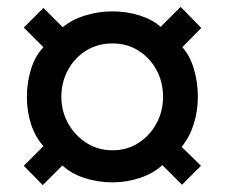

<svg xmlns="http://www.w3.org/2000/svg" viewBox="-20 -619 652 557"><path d="M104 -82 49 -138 106 -195Q82 -222 70 -259Q58 -296 58 -338Q58 -380 70 -418.5Q82 -457 106 -482L49 -539L106 -596L162 -540Q188 -562 226.5 -574Q265 -586 306 -586Q348 -586 385.5 -574Q423 -562 446 -541L504 -599L564 -538L509 -482Q531 -458 542.5 -419Q554 -380 554 -338Q554 -297 542 -259Q530 -221 507 -193L563 -138L508 -83L451 -140Q425 -116 386.5 -103Q348 -90 306 -90Q264 -90 225.5 -102.5Q187 -115 161 -139ZM306 -183Q349 -183 382 -204.5Q415 -226 434 -261Q453 -296 453 -338Q453 -381 434 -416Q415 -451 382 -472Q349 -493 306 -493Q264 -493 230.5 -472.5Q197 -452 177.5 -416.5Q158 -381 158 -338Q158 -296 178 -260.5Q198 -225 231.5 -204Q265 -183 306 -183Z"/></svg>

Font: Chivo Medium
Style: Bold
Weight: 700
Version: Version 2.002